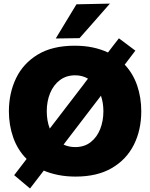

<svg xmlns="http://www.w3.org/2000/svg" viewBox="-20 -988 852 1090"><path d="M150.5 82 60.5 6.5Q79 -17.5 96.5 -40.5Q114 -63.5 131 -85.5Q79.5 -137.5 55 -207.8Q30.5 -278 30.5 -355.5Q30.5 -459.5 71.2 -544Q112 -628.5 194.8 -678.5Q277.5 -728.5 404.5 -728.5Q460 -728.5 507 -718.5Q554 -708.5 593 -690Q608 -710 623.5 -730Q639 -750 655 -770.5L748.5 -700.5Q733 -680 717.8 -660.2Q702.5 -640.5 688 -621Q735.5 -570.5 758.8 -502.2Q782 -434 782 -356.5Q782 -249.5 739.8 -165.8Q697.5 -82 614.8 -33.8Q532 14.5 409.5 14.5Q356.5 14.5 311.2 5.5Q266 -3.5 228.5 -19.5Q209 5.5 189.8 30.8Q170.5 56 150.5 82ZM245.5 -356.5Q245.5 -302 262.5 -258L455 -509Q461 -517.5 467.2 -525.5Q473.5 -533.5 479.5 -541.5Q447 -560.5 407 -560.5Q356 -560.5 319.8 -533Q283.5 -505.5 264.5 -459.2Q245.5 -413 245.5 -356.5ZM407 -153Q459 -153 494.8 -181Q530.5 -209 548.8 -255.2Q567 -301.5 567 -356.5Q567 -404 553 -445L548.5 -438.5L349.5 -178.5Q345.5 -173 341 -167Q371 -153 407 -153ZM296.5 -769.5Q326 -818 355.2 -866.5Q384.5 -915 414 -963.5L604 -967.5Q559.5 -916.5 516 -867.2Q472.5 -818 431.5 -771.5Z"/></svg>

Font: Commissioner ExtraBold
Style: Regular
Weight: 800
Designer: Kostas Bartsokas
Foundry: Kostas Bartsokas
Version: Version 1.000; ttfautohint (v1.8.3)